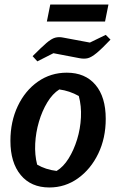

<svg xmlns="http://www.w3.org/2000/svg" viewBox="-20 -817 513 848"><path d="M198 11Q117 11 71.5 -44Q26 -99 26 -195Q26 -280 58.5 -348.5Q91 -417 147.5 -456.5Q204 -496 275 -496Q356 -496 401.5 -442.5Q447 -389 447 -292Q447 -207 414 -138.5Q381 -70 324.5 -29.5Q268 11 198 11ZM230 -62Q260 -80 283 -117Q306 -154 320.5 -201Q335 -248 337.5 -298.5Q340 -349 328 -393Q287 -416 242 -422Q212 -403 189 -365Q166 -327 152 -279.5Q138 -232 135.5 -182.5Q133 -133 144 -90Q181 -68 230 -62ZM187 -722 202 -797H459L444 -722ZM145 -546 124 -569Q163 -608 185 -627Q207 -646 223.5 -650.5Q240 -655 259 -651L377 -629L447 -663L468 -642Q430 -602 407 -583Q384 -564 368 -560Q352 -556 331 -560L216 -582Z"/></svg>

Font: Piazzolla SemiBold
Style: Italic
Weight: 600
Italic angle: -11.3°
Designer: Juan Pablo del Peral
Foundry: Huerta Tipografica
Version: Version 1.330